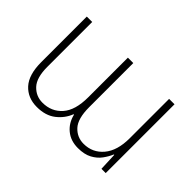

<svg xmlns="http://www.w3.org/2000/svg" viewBox="-89 -714 955 955"><g transform="rotate(45 388.0 -237.0)"><path d="M219 10Q155 10 116 -32.5Q77 -75 77 -164V-484H115V-168Q115 -92 146.5 -58.5Q178 -25 224 -25Q287 -25 326.5 -69.5Q366 -114 366 -205V-484H404V-174Q404 -93 435.5 -59Q467 -25 513 -25Q576 -25 616 -72.5Q656 -120 656 -207V-484H694V0H664L660 -94H657Q647 -70 629.5 -46Q612 -22 582.5 -6Q553 10 508 10Q457 10 422.5 -18.5Q388 -47 377 -94H374Q357 -50 318.5 -20Q280 10 219 10Z"/></g></svg>

Font: Noto Sans Armenian SemiCondensed ExtraLight
Style: Regular
Weight: 200
Width: 4
Designer: Monotype Design Team
Foundry: Monotype Imaging Inc.
Version: Version 2.008; ttfautohint (v1.8.4.7-5d5b)